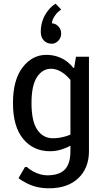

<svg xmlns="http://www.w3.org/2000/svg" viewBox="-20 -806 575 1036"><path d="M280 -786 310 -755Q292 -741 285 -733Q260 -702 260 -680Q279 -680 294.5 -664Q310 -648 310 -625Q310 -602 294.5 -586Q279 -570 260 -570Q233 -570 216.5 -587.5Q200 -605 200 -634Q200 -700 240 -750Q258 -773 280 -786ZM245 210Q177 210 125 183Q98 170 80 155L115 95H125Q135 105 157 118Q197 140 235 140Q299 140 329.5 109Q360 78 360 10V-20Q345 -11 327 -5Q290 10 250 10Q160 10 105 -56.5Q50 -123 50 -250Q50 -375 102 -442.5Q154 -510 230 -510Q291 -510 340 -475Q364 -456 375 -440H380L390 -500H460V10Q460 101 402.5 155.5Q345 210 245 210ZM265 -60Q299 -60 333 -70Q350 -75 360 -80V-375Q346 -392 330 -405Q292 -435 255 -435Q209 -435 179.5 -390Q150 -345 150 -250Q150 -151 181.5 -105.5Q213 -60 265 -60Z"/></svg>

Font: Scada
Style: Regular
Weight: 400
Designer: Jovanny Lemonad
Foundry: Jovanny Lemonad
Version: Version 4.100;PS 004.100;hotconv 1.0.88;makeotf.lib2.5.64775